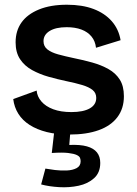

<svg xmlns="http://www.w3.org/2000/svg" viewBox="-20 -556 579 812"><path d="M274 13Q220 13 178 2.5Q136 -8 105.5 -27.5Q75 -47 57.5 -75Q40 -103 36 -137L135 -173Q137 -148 155 -127Q173 -106 205 -94Q237 -82 282 -82Q332 -82 359.5 -97.5Q387 -113 387 -142Q387 -163 371.5 -175.5Q356 -188 327.5 -196.5Q299 -205 260 -213Q222 -221 185 -231.5Q148 -242 116 -259.5Q84 -277 65 -305.5Q46 -334 46 -377Q46 -426 71 -461Q96 -496 145 -516Q194 -536 263 -536Q328 -536 375.5 -518Q423 -500 452.5 -466.5Q482 -433 490 -386L386 -354Q383 -382 367 -401.5Q351 -421 324.5 -431Q298 -441 262 -441Q216 -441 190 -425Q164 -409 164 -382Q164 -360 180.5 -347Q197 -334 226 -326Q255 -318 293 -310Q333 -302 370.5 -291.5Q408 -281 438.5 -264Q469 -247 486.5 -219.5Q504 -192 504 -149Q504 -97 476.5 -60.5Q449 -24 397.5 -5.5Q346 13 274 13ZM154 224 172 157Q188 160 212.5 163Q237 166 262 165Q287 164 304 155Q321 146 321 126Q321 119 318.5 112Q316 105 304.5 99.5Q293 94 268.5 91Q244 88 199 91L210 -5H278L273 57Q319 55 347.5 63Q376 71 390 88.5Q404 106 404 133Q404 174 378 197.5Q352 221 312.5 229.5Q273 238 230.5 235.5Q188 233 154 224Z"/></svg>

Font: Bricolage Grotesque 16pt SemiBold
Style: Regular
Weight: 600
Version: Version 1.001;gftools[0.9.33.dev8+g029e19f]